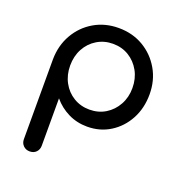

<svg xmlns="http://www.w3.org/2000/svg" viewBox="-139 -673 980 1029"><g transform="rotate(20 351.5 -158.5)"><path d="M141 234Q119 234 104.5 219.5Q90 205 90 183V-273Q91 -352 127 -415Q163 -478 225 -514.5Q287 -551 365 -551Q444 -551 506 -514.5Q568 -478 604.5 -415Q641 -352 641 -273Q641 -194 607.5 -131.5Q574 -69 516 -32.5Q458 4 385 4Q326 4 276.5 -20.5Q227 -45 192 -87V183Q192 205 178 219.5Q164 234 141 234ZM365 -86Q416 -86 456 -110.5Q496 -135 519.5 -177.5Q543 -220 543 -273Q543 -327 519.5 -369.5Q496 -412 456 -436.5Q416 -461 365 -461Q315 -461 274.5 -436.5Q234 -412 211 -369.5Q188 -327 188 -273Q188 -220 211 -177.5Q234 -135 274.5 -110.5Q315 -86 365 -86Z"/></g></svg>

Font: Comfortaa
Style: Bold
Weight: 700
Designer: Johan Aakerlund
Foundry: Johan Aakerlund
Version: Version 3.104; ttfautohint (v1.8.1.43-b0c9)